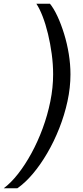

<svg xmlns="http://www.w3.org/2000/svg" viewBox="-79 -758 443 1030"><path d="M-59 252Q-20 223 18 174.5Q56 126 90 63.5Q124 1 150 -69.5Q176 -140 191 -214Q206 -288 206 -359Q206 -413 198.5 -468.5Q191 -524 178.5 -576Q166 -628 149.5 -670.5Q133 -713 116 -738H189Q210 -712 229.5 -670Q249 -628 265 -576Q281 -524 290 -468.5Q299 -413 299 -359Q299 -288 283 -214.5Q267 -141 239 -70Q211 1 174.5 63.5Q138 126 97 174.5Q56 223 14 252Z"/></svg>

Font: Gantari Medium
Style: Italic
Weight: 500
Italic angle: -10°
Designer: Anugrah Pasau
Foundry: Lafontype
Version: Version 1.000